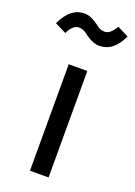

<svg xmlns="http://www.w3.org/2000/svg" viewBox="-177 -833 630 893"><g transform="rotate(20 138.0 -387.0)"><path d="M184 0H92V-527H184ZM196 -656Q164 -656 128 -682Q103 -704 80 -704Q49 -704 27 -658L-29 -686Q12 -774 80 -774Q99 -774 115 -767Q131 -760 149 -747Q173 -726 196 -726Q225 -726 249 -770L305 -742Q266 -656 196 -656Z"/></g></svg>

Font: Trujillo
Style: Regular
Weight: 400
Designer: Fira Sans original fonts by bBox Type GmbH, Carrois Corporate GbR, & Edenspiekermann AG / Changes by Cristiano Sobral
Foundry: Fira Sans original fonts by bBox Type GmbH, Carrois Corporate GbR, & Edenspiekermann AG / Changes by Cristiano Sobral
Version: Version 4.301;October 17, 2021;FontCreator 14.0.0.2814 64-bi